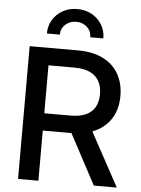

<svg xmlns="http://www.w3.org/2000/svg" viewBox="-62 -1000 770 1048"><g transform="rotate(5 323.0 -476.0)"><path d="M77.1 0V-727.5H341.8Q424.3 -727.5 480.7 -698.7Q537.1 -669.9 565.7 -618.4Q594.2 -566.9 594.2 -499.5Q594.2 -431.6 564.9 -381.1Q535.6 -330.6 479 -302.7Q422.4 -274.9 339.4 -274.9H141.1V-369.6H331.5Q383.8 -369.6 417 -385Q450.2 -400.4 466.3 -429.7Q482.4 -459 482.4 -499.5Q482.4 -540.5 466.3 -570.3Q450.2 -600.1 416.7 -616.2Q383.3 -632.3 330.6 -632.3H188.5V0ZM492.2 0 316.9 -328.6H439.5L618.2 0ZM319.3 -952.1Q363.8 -952.1 398.7 -932.6Q433.6 -913.1 453.9 -879.6Q474.1 -846.2 474.1 -804.7H402.3Q402.3 -838.9 377.9 -860.6Q353.5 -882.3 319.3 -882.3Q284.7 -882.3 260.3 -860.6Q235.8 -838.9 235.8 -804.7H164.6Q164.6 -846.2 184.6 -879.6Q204.6 -913.1 239.7 -932.6Q274.9 -952.1 319.3 -952.1Z"/></g></svg>

Font: Inter 18pt Medium
Style: Regular
Weight: 500
Designer: Rasmus Andersson
Foundry: rsms
Version: Version 4.001;git-66647c0bb